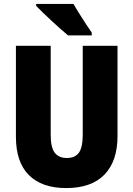

<svg xmlns="http://www.w3.org/2000/svg" viewBox="-20 -947 679 977"><path d="M578 -255Q578 -127 511.5 -58.5Q445 10 317 10Q193 10 127 -56Q61 -122 61 -251V-714H238V-261Q238 -197 258.5 -170Q279 -143 320 -143Q362 -143 381.5 -170Q401 -197 401 -262V-714H578ZM354 -927Q365 -907 383 -878.5Q401 -850 418.5 -823Q436 -796 447 -781V-767H326Q312 -779 289.5 -798.5Q267 -818 242.5 -841Q218 -864 197 -884Q176 -904 164 -917V-927Z"/></svg>

Font: Noto Sans Gujarati UI Condensed Black
Style: Regular
Weight: 900
Width: 3
Designer: Jelle Bosma - Monotype Design Team, Universal Thirst
Foundry: Monotype Imaging Inc.
Version: Version 2.106; ttfautohint (v1.8.4.7-5d5b)